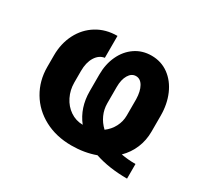

<svg xmlns="http://www.w3.org/2000/svg" viewBox="-117 -706 950 890"><g transform="rotate(30 358.0 -261.5)"><path d="M475.6 -11.7Q416.5 9.8 347.7 9.8Q266.1 9.8 202.9 -23.9Q139.6 -57.6 104.5 -116.9Q69.3 -176.3 69.3 -250V-311.5Q69.3 -375.5 95.7 -427Q122.1 -478.5 169.7 -507.8Q217.3 -537.1 279.3 -537.1V-419.9Q250 -415.5 231.9 -386.2Q213.9 -356.9 213.9 -311.5V-250Q213.9 -210 231 -175.5Q248 -141.1 278.1 -120.6Q308.1 -100.1 345.7 -99.6Q295.9 -162.6 295.9 -251V-339.8Q295.9 -395.5 316.9 -440.4Q337.9 -485.4 375.7 -511.2Q413.6 -537.1 462.9 -537.1Q514.6 -537.1 554.4 -508.1Q594.2 -479 616 -428.7Q637.7 -378.4 637.7 -316.4V-231.4Q637.7 -185.1 620.6 -144Q603.5 -103 571.3 -71.3Q607.9 -64.5 648.4 -64.5V13.7Q550.8 13.7 475.6 -11.7ZM444.8 -130.4Q471.2 -149.9 486.1 -178.5Q501 -207 501 -239.3V-326.2Q500 -368.2 485.6 -393.6Q471.2 -418.9 447.3 -418.9Q423.8 -418.9 409.2 -394.5Q394.5 -370.1 394.5 -330.1V-243.2Q394.5 -210.9 407.5 -182.1Q420.4 -153.3 444.8 -130.4Z"/></g></svg>

Font: Pretendard GOV
Style: Bold
Weight: 700
Designer: Base glyphs from Inter by Rasmus Andersson; Hangeul glyphs from Noto Sans CJK(Source Han Sans) by Jang Soo-young and Kan
Foundry: Kil Hyung-jin
Version: Version 1.309